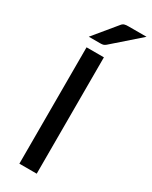

<svg xmlns="http://www.w3.org/2000/svg" viewBox="-236 -977 811 1026"><g transform="rotate(30 169.0 -463.5)"><path d="M195.5 0H88.5V-718H195.5ZM338 -927 175 -784Q166.5 -777 159.5 -775Q152.5 -773 141 -773H70.5L183.5 -910Q188 -916 192.2 -919.2Q196.5 -922.5 201.5 -924.2Q206.5 -926 213 -926.5Q219.5 -927 228 -927Z"/></g></svg>

Font: LatoLatin Medium
Style: Regular
Weight: 500
Designer: Lukasz Dziedzic with Adam Twardoch and Botio Nikoltchev
Foundry: tyPoland Lukasz Dziedzic
Version: Version 2.015; 2015-08-06; http://www.latofonts.com/